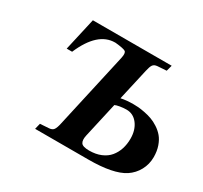

<svg xmlns="http://www.w3.org/2000/svg" viewBox="-143 -887 1141 1081"><g transform="rotate(30 427.5 -346.0)"><path d="M464.8 -110.8Q457.5 -77.6 468.3 -61.8Q479 -45.9 521 -45.9Q564 -45.9 596.9 -59.8Q629.9 -73.7 649.9 -97.9Q669.9 -122.1 679.9 -153.1Q689.9 -184.1 689.9 -220.2Q689.9 -276.4 661.9 -313.7Q633.8 -351.1 588.9 -351.1Q568.4 -351.1 546.9 -347.4Q525.4 -343.8 516.1 -338.9ZM125 -480 172.9 -691.9H685.1L674.8 -653.8L617.2 -649.9Q596.7 -648.4 588.1 -636.2Q579.6 -624 573.2 -594.2L526.9 -389.2Q562 -397 607.9 -397Q623 -397 639.4 -395.8Q655.8 -394.5 681.2 -389.6Q706.5 -384.8 729 -376.7Q751.5 -368.7 775.1 -353.3Q798.8 -337.9 815.9 -317.6Q833 -297.4 844 -265.9Q855 -234.4 855 -195.8Q855 -149.4 833.7 -110.1Q812.5 -70.8 774.9 -45.9Q704.1 0 543 0H196.8L206.1 -38.1L264.2 -42Q284.2 -43.5 293 -55.9Q301.8 -68.4 308.1 -98.1L418 -589.8Q425.3 -624 413.6 -632.3Q401.9 -640.6 347.2 -646H344.2Q231.4 -646 160.2 -480Z"/></g></svg>

Font: Linguistics Pro
Style: Bold Italic
Weight: 700
Italic angle: -12°
Designer: Stefan Peev, Context Ltd
Foundry: Stefan Peev, Context Ltd
Version: Version 001.000